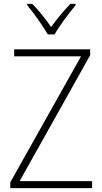

<svg xmlns="http://www.w3.org/2000/svg" viewBox="-20 -968 527 988"><path d="M226 -791H261C285 -834 334 -900 369 -941V-948H342C306 -911 272 -869 243 -829C216 -869 179 -915 146 -948H120V-941C152 -903 201 -835 226 -791ZM454 0V-36H81L444 -684V-714H53V-678H397L33 -30V0Z"/></svg>

Font: Noto Sans Gurmukhi UI SemiCondensed ExtraLight
Style: Regular
Weight: 200
Width: 4
Designer: Jelle Bosma - Monotype Design Team
Foundry: Monotype Imaging Inc.
Version: Version 2.004